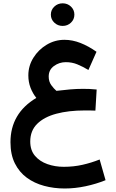

<svg xmlns="http://www.w3.org/2000/svg" viewBox="-20 -770 679 1128"><path d="M278.8 -684.1Q278.8 -711.9 299.1 -731.2Q319.3 -750.5 348.1 -750.5Q377 -750.5 397 -731.2Q417 -711.9 417 -684.1Q417 -656.2 397 -637Q377 -617.7 348.1 -617.7Q319.3 -617.7 299.1 -637Q278.8 -656.2 278.8 -684.1ZM547.9 -244.1 540.5 -120.1Q520.5 -121.1 506.3 -121.1Q492.2 -121.1 478 -121.1Q382.8 -121.1 310.8 -101.8Q238.8 -82.5 198.2 -42.2Q157.7 -2 157.7 61.5Q157.7 112.8 185.5 145.5Q213.4 178.2 258.3 194.1Q303.2 210 354.5 210Q412.6 210 464.6 198.2Q516.6 186.5 565.4 167L600.1 288.6Q544.9 311 482.7 324.2Q420.4 337.4 359.9 337.4Q296.9 337.4 239.5 322Q182.1 306.6 137.7 274.2Q93.3 241.7 67.4 189.9Q41.5 138.2 41.5 65.4Q41.5 -104 193.4 -194.8Q172.4 -220.7 159.4 -254.4Q146.5 -288.1 146.5 -327.1Q146.5 -383.3 176.3 -430.9Q206.1 -478.5 254.4 -507.3Q302.7 -536.1 358.4 -536.1Q405.3 -536.1 452.6 -517.6Q500 -499 546.9 -465.8L499.5 -358.9Q465.8 -378.9 434.6 -391.8Q403.3 -404.8 366.7 -404.8Q328.1 -404.8 297.1 -382.3Q266.1 -359.9 266.1 -320.3Q266.1 -290.5 281.5 -269.5Q296.9 -248.5 311.5 -236.3Q356.9 -241.7 393.6 -244.9Q430.2 -248 467.3 -248Q487.3 -248 505.6 -247.3Q523.9 -246.6 547.9 -244.1Z"/></svg>

Font: Vazirmatn RD UI
Style: Bold
Weight: 700
Designer: Saber Rastikerdar
Foundry: Saber Rastikerdar
Version: Version 33.003